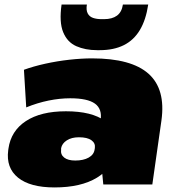

<svg xmlns="http://www.w3.org/2000/svg" viewBox="-20 -809 771 842"><path d="M412 -216 421 -281Q429 -331 396.5 -354.5Q364 -378 288 -378Q242 -378 193 -368Q144 -358 95 -338L85 -503Q126 -518 178 -529.5Q230 -541 283.5 -547Q337 -553 384 -553Q556 -553 631.5 -485.5Q707 -418 688 -281L648 0H433ZM219 13Q112 13 59 -30Q6 -73 16 -150L17 -157Q28 -235 93.5 -278Q159 -321 269 -321Q383 -321 440.5 -278.5Q498 -236 487 -158L486 -151Q476 -73 405.5 -30Q335 13 219 13ZM310 -105Q346 -105 369 -118Q392 -131 395 -154L396 -160Q399 -181 381 -194Q363 -207 326 -207Q294 -207 273 -193.5Q252 -180 248 -159V-153Q245 -131 261.5 -118Q278 -105 310 -105ZM406 -589Q354 -589 314.5 -606.5Q275 -624 257 -668Q239 -712 250 -789H361Q357 -765 364.5 -750.5Q372 -736 388 -730.5Q404 -725 426 -725H436Q472 -725 493 -740.5Q514 -756 519 -789H630Q620 -722 593.5 -677.5Q567 -633 523 -611Q479 -589 417 -589Z"/></svg>

Font: Pathway Extreme 28pt Black
Style: Italic
Weight: 900
Italic angle: -8°
Designer: Eduardo Rodriguez Tunni
Foundry: Eduardo Rodriguez Tunni
Version: Version 1.001;gftools[0.9.26]